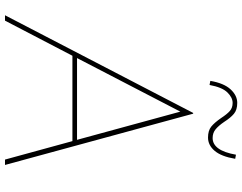

<svg xmlns="http://www.w3.org/2000/svg" viewBox="-118 -828 946 749"><g transform="rotate(90 354.5 -453.0)"><path d="M530 -263H197L60 0H39L420 -734H423L623 0H602ZM525 -281 415 -684 206 -281ZM516 -792Q489 -792 473.5 -804.5Q458 -817 440 -843Q425 -866 412.5 -877Q400 -888 381 -888Q360 -888 340 -867.5Q320 -847 311 -798L295 -801Q304 -854 328 -880Q352 -906 381 -906Q408 -906 423.5 -893Q439 -880 455 -855Q470 -833 484 -821.5Q498 -810 518 -810Q567 -810 583 -901L599 -898Q590 -844 568 -818Q546 -792 516 -792Z"/></g></svg>

Font: Josefin Sans Thin
Style: Italic
Weight: 200
Italic angle: -7°
Designer: Santiago Orozco
Foundry: Typemade
Version: Version 2.000